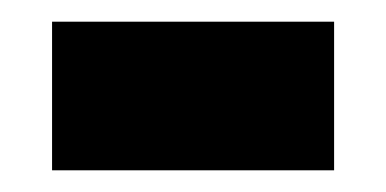

<svg xmlns="http://www.w3.org/2000/svg" viewBox="-20 -357 356 177"><path d="M28 -200H288V-337H28Z"/></svg>

Font: Noto Sans Thai UI Condensed Extra
Style: Regular
Weight: 800
Width: 3
Designer: Monotype Design Team
Foundry: Monotype Imaging Inc.
Version: Version 1.901